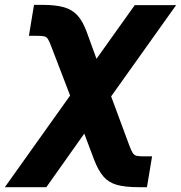

<svg xmlns="http://www.w3.org/2000/svg" viewBox="-83 -567 746 791"><path d="M-63 204.1 276.4 -272.5H336.9L449.7 32.2Q457.5 53.2 463.6 62.7Q469.7 72.3 479.2 74.7Q488.8 77.1 506.8 77.1H543.5L522.5 204.1H486.8Q432.6 204.1 398.7 194.6Q364.7 185.1 343.5 160.6Q322.3 136.2 305.2 92.3L264.2 -16.6L107.9 204.1ZM243.7 -74.7 129.4 -372.6Q121.1 -395 115.2 -404.8Q109.4 -414.6 100.3 -417Q91.3 -419.4 72.3 -419.4H36.1L57.1 -546.9H92.8Q146.5 -546.9 180.7 -537.1Q214.8 -527.3 236.8 -502.9Q258.8 -478.5 274.9 -433.6L314.5 -324.7L472.2 -545.9H642.6L307.1 -74.7Z"/></svg>

Font: Inter ExtraBold
Style: Italic
Weight: 800
Italic angle: -9.3988°
Designer: Rasmus Andersson
Foundry: rsms
Version: Version 4.001;git-66647c0bb